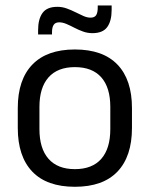

<svg xmlns="http://www.w3.org/2000/svg" viewBox="-20 -686 560 718"><path d="M260 12.5Q155 12.5 100.8 -44.2Q46.5 -101 46.5 -207.5V-282Q46.5 -388 101 -444.5Q155.5 -501 260 -501Q365 -501 419.2 -444.5Q473.5 -388 473.5 -282V-207.5Q473.5 -101 419.2 -44.2Q365 12.5 260 12.5ZM260 -53.5Q325 -53.5 358.8 -92Q392.5 -130.5 392.5 -203V-286.5Q392.5 -358.5 358.8 -396.8Q325 -435 260 -435Q195.5 -435 161.5 -396.8Q127.5 -358.5 127.5 -286.5V-203Q127.5 -130.5 161.5 -92Q195.5 -53.5 260 -53.5ZM325.5 -562Q307.5 -562 290.8 -568Q274 -574 258.2 -582.2Q242.5 -590.5 228.2 -596.5Q214 -602.5 201.5 -602.5Q187 -602.5 180.8 -593.2Q174.5 -584 174.5 -565.5V-557H122.5V-573.5Q122.5 -614.5 139 -637.5Q155.5 -660.5 194.5 -660.5Q213 -660.5 230 -654.2Q247 -648 262.5 -640.2Q278 -632.5 292 -626.2Q306 -620 318.5 -620Q333.5 -620 339.5 -629.2Q345.5 -638.5 345.5 -657.5V-665.5H397.5V-649Q397.5 -607.5 381 -584.8Q364.5 -562 325.5 -562Z"/></svg>

Font: Anek Bangla
Style: Regular
Weight: 400
Designer: Sulekha Rajkumar (Bangla), Yesha Goshar (Latin)
Foundry: Ek Type
Version: Version 1.003